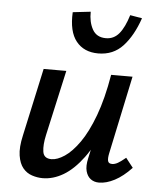

<svg xmlns="http://www.w3.org/2000/svg" viewBox="-50 -700 615 751"><g transform="rotate(5 258.0 -324.5)"><path d="M145 8Q124 8 103 1Q82 -6 67.5 -23.5Q53 -41 48 -72.5Q43 -104 54 -152L112 -418H201L144 -162Q135 -122 139 -95.5Q143 -69 173 -69Q196 -69 224.5 -88Q253 -107 282 -148Q311 -189 336 -256Q361 -323 377 -418H428Q405 -303 373 -221.5Q341 -140 303.5 -89.5Q266 -39 226 -15.5Q186 8 145 8ZM366 6Q347 6 333.5 -4Q320 -14 314.5 -34Q309 -54 316 -85L388 -418H461L396 -111Q392 -92 394.5 -81.5Q397 -71 411 -71Q422 -71 434 -78Q446 -85 464 -100L493 -63Q460 -28 427.5 -11Q395 6 366 6ZM319 -497Q263 -497 232.5 -535Q202 -573 206 -649L276 -657Q275 -617 291 -588Q307 -559 344 -559Q375 -559 395.5 -583.5Q416 -608 431 -657L478 -649Q454 -579 416 -538Q378 -497 319 -497Z"/></g></svg>

Font: Ysabeau Office SemiBold
Style: Italic
Weight: 600
Italic angle: -12°
Designer: Christian Thalmann (Catharsis Fonts)
Version: Version 2.001;gftools[0.9.30]; featfreeze: tnum,lnum,ss02